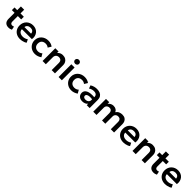

<svg xmlns="http://www.w3.org/2000/svg" viewBox="687 -3024 5325 5325"><g transform="rotate(45 3349.5 -361.0)"><path d="M287.5 15Q210.5 15 165.5 -29Q120.5 -73 120.5 -162V-645H248.5V-500H380V-396H248.5V-187.5Q248.5 -139.5 267.5 -119.8Q286.5 -100 320 -100Q337 -100 352.2 -104Q367.5 -108 380.5 -114.5L400.5 -12.5Q378.5 -1 349 7Q319.5 15 287.5 15ZM15 -396V-500H135V-396Z M738.5 15Q657 15 595.5 -18.2Q534 -51.5 499.8 -111Q465.5 -170.5 465.5 -249.5Q465.5 -307.5 485.2 -356Q505 -404.5 541.2 -440.2Q577.5 -476 626.2 -495.5Q675 -515 733 -515Q796 -515 845.5 -492.8Q895 -470.5 927.8 -430.2Q960.5 -390 973.8 -336.2Q987 -282.5 977 -219H586Q585.5 -179.5 604.8 -150Q624 -120.5 659.8 -103.8Q695.5 -87 744 -87Q787 -87 826.5 -99.5Q866 -112 900 -136.5L945 -47Q921.5 -28 886.5 -14Q851.5 0 812.8 7.5Q774 15 738.5 15ZM593.5 -310H853Q851.5 -360.5 819.5 -389.2Q787.5 -418 730 -418Q673 -418 636 -389.2Q599 -360.5 593.5 -310Z M1324 15Q1244.5 15 1182.8 -19.8Q1121 -54.5 1085.5 -114.2Q1050 -174 1050 -250Q1050 -307.5 1071 -355.8Q1092 -404 1130 -439.8Q1168 -475.5 1219.2 -495.2Q1270.5 -515 1331 -515Q1383.5 -515 1428.5 -501Q1473.5 -487 1511 -458L1451.5 -361.5Q1428 -382.5 1398.2 -392.8Q1368.5 -403 1336 -403Q1287 -403 1251.8 -385Q1216.5 -367 1197.5 -333Q1178.5 -299 1178.5 -250.5Q1178.5 -178.5 1220.8 -137.8Q1263 -97 1336 -97Q1372.5 -97 1405 -110.5Q1437.5 -124 1461.5 -147.5L1518.5 -50.5Q1477.5 -20 1427 -2.5Q1376.5 15 1324 15Z M1614.5 0V-500H1742.5V-440Q1772.5 -479.5 1812.8 -497.2Q1853 -515 1897 -515Q1966 -515 2011.2 -487.5Q2056.5 -460 2078.5 -417Q2100.5 -374 2100.5 -327V0H1972.5V-287Q1972.5 -338 1943 -368Q1913.5 -398 1860.5 -398Q1826 -398 1799.2 -382.8Q1772.5 -367.5 1757.5 -340Q1742.5 -312.5 1742.5 -276.5V0Z M2243 0V-500H2371V0ZM2307 -584Q2274 -584 2250 -605Q2226 -626 2226 -660.5Q2226 -695 2250 -716Q2274 -737 2307 -737Q2340 -737 2364 -716Q2388 -695 2388 -660.5Q2388 -626 2364 -605Q2340 -584 2307 -584Z M2750.5 15Q2671 15 2609.2 -19.8Q2547.5 -54.5 2512 -114.2Q2476.5 -174 2476.5 -250Q2476.5 -307.5 2497.5 -355.8Q2518.5 -404 2556.5 -439.8Q2594.5 -475.5 2645.8 -495.2Q2697 -515 2757.5 -515Q2810 -515 2855 -501Q2900 -487 2937.5 -458L2878 -361.5Q2854.5 -382.5 2824.8 -392.8Q2795 -403 2762.5 -403Q2713.5 -403 2678.2 -385Q2643 -367 2624 -333Q2605 -299 2605 -250.5Q2605 -178.5 2647.2 -137.8Q2689.5 -97 2762.5 -97Q2799 -97 2831.5 -110.5Q2864 -124 2888 -147.5L2945 -50.5Q2904 -20 2853.5 -2.5Q2803 15 2750.5 15Z M3180 15Q3129 15 3089.5 -4.5Q3050 -24 3027.5 -59.8Q3005 -95.5 3005 -144.5Q3005 -186.5 3026 -219.5Q3047 -252.5 3090.5 -274.2Q3134 -296 3201.8 -303.5Q3269.5 -311 3362.5 -301.5L3364.5 -217Q3303.5 -226.5 3258 -225.5Q3212.5 -224.5 3182.8 -215Q3153 -205.5 3138.2 -189Q3123.5 -172.5 3123.5 -150.5Q3123.5 -117.5 3147.5 -99.8Q3171.5 -82 3213 -82Q3248.5 -82 3276.8 -95Q3305 -108 3321.5 -131.8Q3338 -155.5 3338 -188V-314.5Q3338 -346 3324.8 -369.2Q3311.5 -392.5 3284.5 -405.2Q3257.5 -418 3215 -418Q3176 -418 3137.8 -406.2Q3099.5 -394.5 3066 -370L3031.5 -461.5Q3079 -493 3131.5 -506.5Q3184 -520 3233 -520Q3303 -520 3354.2 -498Q3405.5 -476 3433.2 -430.8Q3461 -385.5 3461 -316V0H3348V-57Q3323 -22.5 3279 -3.8Q3235 15 3180 15Z M3602.5 0V-500H3730.5V-433.5Q3750 -461.5 3775.5 -479.5Q3801 -497.5 3830 -506.2Q3859 -515 3888.5 -515Q3947.5 -515 3988 -489Q4028.5 -463 4044.5 -421Q4079 -473 4128.5 -494Q4178 -515 4230 -515Q4300.5 -515 4342 -487.5Q4383.5 -460 4401.5 -417Q4419.5 -374 4419.5 -327V0H4291.5V-290Q4291.5 -338.5 4265.2 -368.2Q4239 -398 4188.5 -398Q4156 -398 4130.2 -384Q4104.5 -370 4089.8 -345.2Q4075 -320.5 4075 -289V0H3947V-290Q3947 -338.5 3920.8 -368.2Q3894.5 -398 3844 -398Q3811.5 -398 3785.8 -384Q3760 -370 3745.2 -345.2Q3730.5 -320.5 3730.5 -289V0Z M4793 15Q4711.5 15 4650 -18.2Q4588.5 -51.5 4554.2 -111Q4520 -170.5 4520 -249.5Q4520 -307.5 4539.8 -356Q4559.5 -404.5 4595.8 -440.2Q4632 -476 4680.8 -495.5Q4729.5 -515 4787.5 -515Q4850.5 -515 4900 -492.8Q4949.5 -470.5 4982.2 -430.2Q5015 -390 5028.2 -336.2Q5041.5 -282.5 5031.5 -219H4640.5Q4640 -179.5 4659.2 -150Q4678.5 -120.5 4714.2 -103.8Q4750 -87 4798.5 -87Q4841.5 -87 4881 -99.5Q4920.5 -112 4954.5 -136.5L4999.5 -47Q4976 -28 4941 -14Q4906 0 4867.2 7.5Q4828.5 15 4793 15ZM4648 -310H4907.5Q4906 -360.5 4874 -389.2Q4842 -418 4784.5 -418Q4727.5 -418 4690.5 -389.2Q4653.5 -360.5 4648 -310Z M5141.5 0V-500H5269.5V-440Q5299.5 -479.5 5339.8 -497.2Q5380 -515 5424 -515Q5493 -515 5538.2 -487.5Q5583.5 -460 5605.5 -417Q5627.5 -374 5627.5 -327V0H5499.5V-287Q5499.5 -338 5470 -368Q5440.5 -398 5387.5 -398Q5353 -398 5326.2 -382.8Q5299.5 -367.5 5284.5 -340Q5269.5 -312.5 5269.5 -276.5V0Z M5973.5 15Q5896.5 15 5851.5 -29Q5806.5 -73 5806.5 -162V-645H5934.5V-500H6066V-396H5934.5V-187.5Q5934.5 -139.5 5953.5 -119.8Q5972.5 -100 6006 -100Q6023 -100 6038.2 -104Q6053.5 -108 6066.5 -114.5L6086.5 -12.5Q6064.5 -1 6035 7Q6005.5 15 5973.5 15ZM5701 -396V-500H5821V-396Z M6424.5 15Q6343 15 6281.5 -18.2Q6220 -51.5 6185.8 -111Q6151.5 -170.5 6151.5 -249.5Q6151.5 -307.5 6171.2 -356Q6191 -404.5 6227.2 -440.2Q6263.5 -476 6312.2 -495.5Q6361 -515 6419 -515Q6482 -515 6531.5 -492.8Q6581 -470.5 6613.8 -430.2Q6646.5 -390 6659.8 -336.2Q6673 -282.5 6663 -219H6272Q6271.5 -179.5 6290.8 -150Q6310 -120.5 6345.8 -103.8Q6381.5 -87 6430 -87Q6473 -87 6512.5 -99.5Q6552 -112 6586 -136.5L6631 -47Q6607.5 -28 6572.5 -14Q6537.5 0 6498.8 7.5Q6460 15 6424.5 15ZM6279.5 -310H6539Q6537.5 -360.5 6505.5 -389.2Q6473.5 -418 6416 -418Q6359 -418 6322 -389.2Q6285 -360.5 6279.5 -310Z"/></g></svg>

Font: Geologica Thin Roman Medium
Style: Regular
Weight: 500
Version: Version 1.010;gftools[0.9.28]